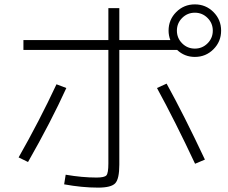

<svg xmlns="http://www.w3.org/2000/svg" viewBox="-20 -830 1040 877"><path d="M87 -647H475V-793H525V-647H758Q750 -668 750 -690Q750 -740 785 -775Q820 -810 870 -810Q920 -810 955 -775Q990 -740 990 -690Q990 -640 955 -605Q920 -570 870 -570Q823 -570 789 -602H525V-78Q525 -13 506.5 7Q488 27 428 27Q355 27 273 12L280 -32Q355 -19 421 -19Q457 -19 466 -29Q475 -39 475 -83V-602H87ZM238 -445 283 -428Q213 -274 108 -90L65 -111Q160 -278 238 -445ZM697 -428 741 -448Q820 -305 916 -101L871 -82Q780 -276 697 -428ZM928 -632Q952 -656 952 -690Q952 -724 928 -748Q904 -772 870 -772Q836 -772 812 -748Q788 -724 788 -690Q788 -656 812 -632Q836 -608 870 -608Q904 -608 928 -632Z"/></svg>

Font: M PLUS 1p Light
Style: Regular
Weight: 300
Version: Version 1.061